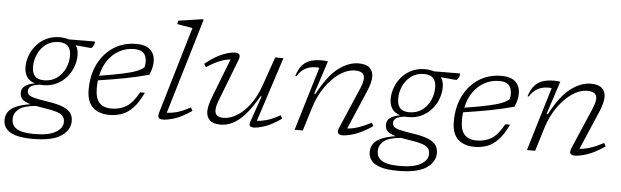

<svg xmlns="http://www.w3.org/2000/svg" viewBox="-104 -954 4525 1398"><g transform="rotate(5 2159.0 -255.0)"><path d="M169.5 232.5Q88.5 232.5 41 217.2Q-6.5 202 -27 175.2Q-47.5 148.5 -47.5 114Q-47.5 82 -31.5 56.2Q-15.5 30.5 23.2 12Q62 -6.5 131 -17.5Q81.5 -32 67.2 -51Q53 -70 53 -94Q53 -124.5 75.5 -143.2Q98 -162 150 -172Q108.5 -184.5 89.8 -214Q71 -243.5 71 -284Q71 -327.5 87 -370Q103 -412.5 133 -446.8Q163 -481 205.5 -501.5Q248 -522 301 -522Q340 -522 368.5 -512Q424 -512 476.2 -512.8Q528.5 -513.5 553 -513.5Q559 -513.5 559 -506Q559 -494 549.8 -479Q540.5 -464 534.5 -464Q519 -464 494 -467Q469 -470 421.5 -474Q441.5 -445.5 441.5 -402Q441.5 -358.5 425.5 -316Q409.5 -273.5 379.5 -239.2Q349.5 -205 307 -184.5Q264.5 -164 211.5 -164Q198.5 -164 187 -165Q138 -159.5 120.8 -146.2Q103.5 -133 103.5 -112.5Q103.5 -95.5 113.8 -84.8Q124 -74 156.8 -65.5Q189.5 -57 256.5 -47Q330 -36 370 -18.5Q410 -1 425.5 23Q441 47 441 79Q441 144.5 375.8 188.5Q310.5 232.5 169.5 232.5ZM214.5 -199.5Q269 -200 307.8 -228.5Q346.5 -257 366.8 -301.5Q387 -346 387 -393.5Q387 -440 365.5 -463.2Q344 -486.5 298 -486.5Q243.5 -486.5 204.8 -457.8Q166 -429 145.8 -384.5Q125.5 -340 125.5 -292.5Q125.5 -246 146.8 -222.8Q168 -199.5 214.5 -199.5ZM10.5 102.5Q10.5 129.5 25.2 150.8Q40 172 76.8 184Q113.5 196 178.5 196Q283.5 196 334 165.2Q384.5 134.5 384.5 91.5Q384.5 65.5 372.2 49Q360 32.5 323.5 21Q287 9.5 215 -1Q190.5 -4.5 170 -8.5Q79 0 44.8 29.8Q10.5 59.5 10.5 102.5Z M953.5 -173.5Q919.5 -100.5 881.5 -60.8Q843.5 -21 800.8 -5.5Q758 10 710.5 10Q632.5 10 588 -31.2Q543.5 -72.5 543.5 -161.5Q543.5 -267.5 584.2 -349Q625 -430.5 696.5 -476.2Q768 -522 860 -522Q930.5 -522 964 -490.2Q997.5 -458.5 997.5 -404Q997.5 -358.5 974.5 -307Q894.5 -284.5 804.8 -267.2Q715 -250 605 -233.5Q601.5 -206.5 601.5 -178Q601.5 -104 631 -70.8Q660.5 -37.5 721 -37.5Q782.5 -37.5 829.2 -66.2Q876 -95 919 -173.5ZM847.5 -483.5Q791 -483.5 742.5 -457.8Q694 -432 659.5 -383.8Q625 -335.5 610.5 -267.5Q719.5 -285 783.2 -299Q847 -313 881 -326.8Q915 -340.5 934.5 -357.5Q947.5 -409 928.8 -446.2Q910 -483.5 847.5 -483.5Z M1257.5 -672.5Q1248.5 -674 1227 -677.8Q1205.5 -681.5 1182 -685.5Q1158.5 -689.5 1144.5 -692L1150 -717L1315.5 -742H1334L1125 -42.5Q1156.5 -42.5 1198.5 -53.8Q1240.5 -65 1297 -96.5L1310 -72Q1236 -21.5 1183.5 -5.8Q1131 10 1102 10Q1075.5 10 1068.5 -1.8Q1061.5 -13.5 1072 -47.5Z M1737.5 -33 1803 -221H1794.5Q1743.5 -131.5 1697.2 -81.2Q1651 -31 1608 -10.5Q1565 10 1524 10Q1468.5 10 1443.2 -13.8Q1418 -37.5 1418 -77.5Q1418 -98.5 1424.5 -125.8Q1431 -153 1446.5 -192.5L1554 -469Q1522.5 -467.5 1480 -451.2Q1437.5 -435 1379.5 -397.5L1365 -421.5Q1443.5 -482.5 1497.5 -502.2Q1551.5 -522 1581 -522Q1607 -522 1614.8 -509.2Q1622.5 -496.5 1610.5 -466.5L1495 -168Q1476.5 -120.5 1476.5 -92Q1476.5 -41 1540 -41Q1584.5 -41 1633.8 -69.8Q1683 -98.5 1727.8 -156.8Q1772.5 -215 1803.5 -303L1876.5 -512H1936.5L1783.5 -41Q1814.5 -41.5 1856 -53.2Q1897.5 -65 1953 -96L1966 -72.5Q1892.5 -21.5 1842 -5.8Q1791.5 10 1765.5 10Q1743 10 1736.2 0Q1729.5 -10 1737.5 -33Z M2042.5 -390 2033.5 -390.5Q2050 -443.5 2075.8 -471.5Q2101.5 -499.5 2136.5 -510Q2171.5 -520.5 2215 -520.5Q2239.5 -520.5 2261.5 -517L2182 -273.5H2192Q2264 -410.5 2338.5 -466.2Q2413 -522 2485 -522Q2541 -522 2566.8 -498Q2592.5 -474 2592.5 -434Q2592.5 -413 2585.8 -386Q2579 -359 2563.5 -323L2443.5 -42.5Q2474.5 -43.5 2517 -56.5Q2559.5 -69.5 2618.5 -100.5L2632 -76Q2555 -24.5 2500.2 -7.2Q2445.5 10 2414.5 10Q2389 10 2381 -3Q2373 -16 2386 -46L2511 -337Q2533 -388 2533 -417Q2533 -468 2464.5 -468Q2408.5 -468 2352 -429.5Q2295.5 -391 2248.8 -323.8Q2202 -256.5 2175.5 -171L2123 0H2063L2203 -464.5Q2198.5 -466 2191.8 -466.2Q2185 -466.5 2179 -466.5Q2088 -466.5 2042.5 -390Z M2838.5 232.5Q2757.5 232.5 2710 217.2Q2662.5 202 2642 175.2Q2621.5 148.5 2621.5 114Q2621.5 82 2637.5 56.2Q2653.5 30.5 2692.2 12Q2731 -6.5 2800 -17.5Q2750.5 -32 2736.2 -51Q2722 -70 2722 -94Q2722 -124.5 2744.5 -143.2Q2767 -162 2819 -172Q2777.5 -184.5 2758.8 -214Q2740 -243.5 2740 -284Q2740 -327.5 2756 -370Q2772 -412.5 2802 -446.8Q2832 -481 2874.5 -501.5Q2917 -522 2970 -522Q3009 -522 3037.5 -512Q3093 -512 3145.2 -512.8Q3197.5 -513.5 3222 -513.5Q3228 -513.5 3228 -506Q3228 -494 3218.8 -479Q3209.5 -464 3203.5 -464Q3188 -464 3163 -467Q3138 -470 3090.5 -474Q3110.5 -445.5 3110.5 -402Q3110.5 -358.5 3094.5 -316Q3078.5 -273.5 3048.5 -239.2Q3018.5 -205 2976 -184.5Q2933.5 -164 2880.5 -164Q2867.5 -164 2856 -165Q2807 -159.5 2789.8 -146.2Q2772.5 -133 2772.5 -112.5Q2772.5 -95.5 2782.8 -84.8Q2793 -74 2825.8 -65.5Q2858.5 -57 2925.5 -47Q2999 -36 3039 -18.5Q3079 -1 3094.5 23Q3110 47 3110 79Q3110 144.5 3044.8 188.5Q2979.5 232.5 2838.5 232.5ZM2883.5 -199.5Q2938 -200 2976.8 -228.5Q3015.5 -257 3035.8 -301.5Q3056 -346 3056 -393.5Q3056 -440 3034.5 -463.2Q3013 -486.5 2967 -486.5Q2912.5 -486.5 2873.8 -457.8Q2835 -429 2814.8 -384.5Q2794.5 -340 2794.5 -292.5Q2794.5 -246 2815.8 -222.8Q2837 -199.5 2883.5 -199.5ZM2679.5 102.5Q2679.5 129.5 2694.2 150.8Q2709 172 2745.8 184Q2782.5 196 2847.5 196Q2952.5 196 3003 165.2Q3053.5 134.5 3053.5 91.5Q3053.5 65.5 3041.2 49Q3029 32.5 2992.5 21Q2956 9.5 2884 -1Q2859.5 -4.5 2839 -8.5Q2748 0 2713.8 29.8Q2679.5 59.5 2679.5 102.5Z M3622.5 -173.5Q3588.5 -100.5 3550.5 -60.8Q3512.5 -21 3469.8 -5.5Q3427 10 3379.5 10Q3301.5 10 3257 -31.2Q3212.5 -72.5 3212.5 -161.5Q3212.5 -267.5 3253.2 -349Q3294 -430.5 3365.5 -476.2Q3437 -522 3529 -522Q3599.5 -522 3633 -490.2Q3666.5 -458.5 3666.5 -404Q3666.5 -358.5 3643.5 -307Q3563.5 -284.5 3473.8 -267.2Q3384 -250 3274 -233.5Q3270.5 -206.5 3270.5 -178Q3270.5 -104 3300 -70.8Q3329.5 -37.5 3390 -37.5Q3451.5 -37.5 3498.2 -66.2Q3545 -95 3588 -173.5ZM3516.5 -483.5Q3460 -483.5 3411.5 -457.8Q3363 -432 3328.5 -383.8Q3294 -335.5 3279.5 -267.5Q3388.5 -285 3452.2 -299Q3516 -313 3550 -326.8Q3584 -340.5 3603.5 -357.5Q3616.5 -409 3597.8 -446.2Q3579 -483.5 3516.5 -483.5Z M3740.5 -390 3731.5 -390.5Q3748 -443.5 3773.8 -471.5Q3799.5 -499.5 3834.5 -510Q3869.5 -520.5 3913 -520.5Q3937.5 -520.5 3959.5 -517L3880 -273.5H3890Q3962 -410.5 4036.5 -466.2Q4111 -522 4183 -522Q4239 -522 4264.8 -498Q4290.5 -474 4290.5 -434Q4290.5 -413 4283.8 -386Q4277 -359 4261.5 -323L4141.5 -42.5Q4172.5 -43.5 4215 -56.5Q4257.5 -69.5 4316.5 -100.5L4330 -76Q4253 -24.5 4198.2 -7.2Q4143.5 10 4112.5 10Q4087 10 4079 -3Q4071 -16 4084 -46L4209 -337Q4231 -388 4231 -417Q4231 -468 4162.5 -468Q4106.5 -468 4050 -429.5Q3993.5 -391 3946.8 -323.8Q3900 -256.5 3873.5 -171L3821 0H3761L3901 -464.5Q3896.5 -466 3889.8 -466.2Q3883 -466.5 3877 -466.5Q3786 -466.5 3740.5 -390Z"/></g></svg>

Font: Newsreader 6pt Light
Style: Italic
Weight: 300
Italic angle: -17°
Designer: Hugues Gentile
Foundry: Production Type
Version: Version 1.003; ttfautohint (v1.8.3)